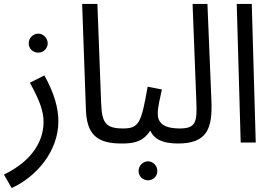

<svg xmlns="http://www.w3.org/2000/svg" viewBox="-46 -720 1377 970"><path d="M148 -454C173 -454 195 -475 195 -501C195 -527 173 -550 148 -550C120 -550 99 -527 99 -501C99 -475 120 -454 148 -454ZM13 230C136 174 249 46 249 -108C249 -171 229 -249 178 -339L105 -302C154 -213 174 -159 174 -104C174 -12 122 90 -26 162Z M566 5C602 5 616 -13 616 -35C616 -57 604 -71 576 -71C486 -71 469 -101 465 -199L446 -700H369L388 -167C392 -47 438 5 566 5Z M566 5C618 5 674 2 713 -60C733 -17 775 5 853 5C889 5 903 -13 903 -35C903 -57 891 -71 863 -71C770 -71 751 -107 751 -147C751 -179 764 -232 772 -268L700 -282C668 -102 658 -71 576 -71ZM702 191C728 191 749 170 749 144C749 118 728 95 702 95C675 95 654 118 654 144C654 170 675 191 702 191Z M853 5C1002 5 1028 -72 1022 -214L1002 -700H927L946 -205C950 -104 944 -71 862 -71Z M1170 0H1246L1226 -700H1150Z"/></svg>

Font: Noto Sans Arabic UI Cn
Style: Regular
Weight: 400
Width: 3
Designer: Monotype Design Team, Nadine Chahine and Nizar Qandah
Foundry: Monotype Imaging Inc.
Version: Version 2.010